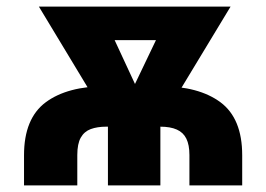

<svg xmlns="http://www.w3.org/2000/svg" viewBox="-20 -561 806 581"><path d="M52.7 0V-91.3Q52.7 -202.6 118.4 -251.5Q184.1 -300.3 301.8 -300.3H464.8Q581.5 -300.3 647.2 -251.5Q712.9 -202.6 712.9 -91.3V0H553.2V-91.8Q553.2 -122.6 543.9 -141.4Q534.7 -160.2 515.1 -168.9Q495.6 -177.7 464.8 -177.7H301.8Q274.4 -177.7 254.6 -170.4Q234.9 -163.1 224.4 -144.5Q213.9 -126 213.9 -91.8V0ZM306.6 0V-237.3H465.3V0ZM314 -182.6 97.7 -541H279.8L418.5 -242.2L401.9 -182.6ZM373.5 -182.6 358.9 -245.1 500.5 -541H677.7L460.9 -182.6ZM199.2 -439.5V-541H592.3V-439.5Z"/></svg>

Font: Inter 17pt ExtraBold
Style: Regular
Weight: 800
Version: Version 4.001;git-66647c0bb